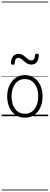

<svg xmlns="http://www.w3.org/2000/svg" viewBox="-20 -1468 629 2426"><path d="M295 19Q227 19 176.5 -15.5Q126 -50 98.5 -110.5Q71 -171 71 -250Q71 -310 87.5 -359Q104 -408 134.5 -444Q165 -480 205.5 -499.5Q246 -519 295 -519Q361 -519 411 -485Q461 -451 489.5 -390Q518 -329 518 -250Q518 -202 507.5 -161Q497 -120 478 -87Q459 -54 432 -30Q405 -6 370.5 6.5Q336 19 295 19ZM295 -31Q334 -31 365 -46.5Q396 -62 417.5 -91.5Q439 -121 451 -161.5Q463 -202 463 -250Q463 -315 442.5 -364.5Q422 -414 384.5 -441.5Q347 -469 295 -469Q256 -469 224.5 -453.5Q193 -438 171.5 -409Q150 -380 138 -339.5Q126 -299 126 -250Q126 -185 146.5 -135.5Q167 -86 205 -58.5Q243 -31 295 -31ZM141 -650Q119 -650 119 -671Q120 -728 146 -758Q172 -788 212 -788Q242 -788 264 -775Q286 -762 304 -746Q322 -730 339.5 -717Q357 -704 377 -704Q398 -704 409.5 -721Q421 -738 422 -771Q425 -790 446 -790Q460 -790 465 -785Q470 -780 470 -768Q468 -715 444 -683.5Q420 -652 375 -652Q346 -652 324 -665Q302 -678 283.5 -694.5Q265 -711 247.5 -724Q230 -737 210 -737Q191 -737 179 -720Q167 -703 165 -669Q164 -659 159 -654.5Q154 -650 141 -650ZM0 928H589V938H0ZM0 -20H589V0H0ZM0 -505H589V-500H0ZM0 -1448H589V-1438H0Z"/></svg>

Font: Playwrite ID Guides
Style: Regular
Weight: 400
Designer: Veronika Burian, José Scaglione
Foundry: TypeTogether
Version: Version 1.003